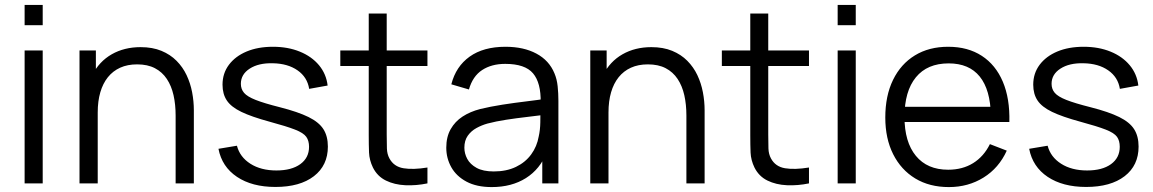

<svg xmlns="http://www.w3.org/2000/svg" viewBox="-20 -745 4686 780"><path d="M80 -642.5V-725H153.5V-642.5ZM80 0V-540H153.5V0Z M693.5 0V-275.5Q693.5 -320.5 685 -358.2Q676.5 -396 657.8 -424.2Q639 -452.5 609.2 -468Q579.5 -483.5 537 -483.5Q498 -483.5 468.2 -470Q438.5 -456.5 418.2 -431.2Q398 -406 387.5 -370Q377 -334 377 -288L325 -299.5Q325 -382.5 354 -439Q383 -495.5 434 -524.5Q485 -553.5 551 -553.5Q599.5 -553.5 635.8 -538.5Q672 -523.5 697.2 -498Q722.5 -472.5 738 -439.8Q753.5 -407 760.5 -370.2Q767.5 -333.5 767.5 -297V0ZM303 0V-540H369.5V-407H377V0Z M1099 14.5Q1004 14.5 942.8 -26.5Q881.5 -67.5 867.5 -140.5L942.5 -153Q954.5 -107 997.2 -79.8Q1040 -52.5 1103 -52.5Q1164.5 -52.5 1200 -78.2Q1235.5 -104 1235.5 -148.5Q1235.5 -173.5 1224.2 -189.2Q1213 -205 1178.5 -218.5Q1144 -232 1075.5 -250.5Q1002 -270.5 960.5 -290.5Q919 -310.5 901.5 -336.8Q884 -363 884 -401Q884 -447 910 -481.8Q936 -516.5 982 -535.8Q1028 -555 1089 -555Q1150 -555 1198.2 -535.2Q1246.5 -515.5 1276 -480Q1305.5 -444.5 1311 -397.5L1236 -384Q1228.5 -431.5 1188.8 -459.2Q1149 -487 1088 -488Q1030.5 -489.5 994.5 -466.2Q958.5 -443 958.5 -404.5Q958.5 -383 971.5 -367.8Q984.5 -352.5 1018.8 -339Q1053 -325.5 1116.5 -309.5Q1191 -290.5 1233.5 -269.5Q1276 -248.5 1294 -220Q1312 -191.5 1312 -149.5Q1312 -73 1255.2 -29.2Q1198.5 14.5 1099 14.5Z M1716.5 0Q1671 9.5 1626.8 7.5Q1582.5 5.5 1547.8 -11.5Q1513 -28.5 1495 -64.5Q1480.5 -94.5 1479.2 -125.2Q1478 -156 1478 -195.5V-690H1551V-198.5Q1551 -164.5 1551.8 -141.8Q1552.5 -119 1562 -101.5Q1580 -68 1619.2 -61.5Q1658.5 -55 1716.5 -64.5ZM1362.5 -477V-540H1716.5V-477Z M1977.5 15Q1916.5 15 1875.2 -7Q1834 -29 1813.5 -65.5Q1793 -102 1793 -145Q1793 -189 1810.8 -220.2Q1828.5 -251.5 1859.2 -271.5Q1890 -291.5 1930.5 -302Q1971.5 -312 2021.2 -319.8Q2071 -327.5 2118.8 -333.2Q2166.5 -339 2202.5 -344.5L2176.5 -328.5Q2178 -408.5 2145.5 -447Q2113 -485.5 2032.5 -485.5Q1977 -485.5 1938.8 -460.5Q1900.5 -435.5 1885 -381.5L1813.5 -402.5Q1832 -475 1888 -515Q1944 -555 2033.5 -555Q2107.5 -555 2159.2 -527.2Q2211 -499.5 2232.5 -447Q2242.5 -423.5 2245.5 -394.5Q2248.5 -365.5 2248.5 -335.5V0H2183V-135.5L2202 -127.5Q2174.5 -58 2116.5 -21.5Q2058.5 15 1977.5 15ZM1986 -48.5Q2037.5 -48.5 2076 -67Q2114.5 -85.5 2138 -117.8Q2161.5 -150 2168.5 -190.5Q2174.5 -216.5 2175 -247.8Q2175.5 -279 2175.5 -294.5L2203.5 -280Q2166 -275 2122.2 -270Q2078.5 -265 2036.2 -258.5Q1994 -252 1960 -243Q1937 -236.5 1915.5 -224.8Q1894 -213 1880.2 -193.5Q1866.5 -174 1866.5 -145Q1866.5 -121.5 1878.2 -99.5Q1890 -77.5 1916.2 -63Q1942.5 -48.5 1986 -48.5Z M2768.5 0V-275.5Q2768.5 -320.5 2760 -358.2Q2751.5 -396 2732.8 -424.2Q2714 -452.5 2684.2 -468Q2654.5 -483.5 2612 -483.5Q2573 -483.5 2543.2 -470Q2513.5 -456.5 2493.2 -431.2Q2473 -406 2462.5 -370Q2452 -334 2452 -288L2400 -299.5Q2400 -382.5 2429 -439Q2458 -495.5 2509 -524.5Q2560 -553.5 2626 -553.5Q2674.5 -553.5 2710.8 -538.5Q2747 -523.5 2772.2 -498Q2797.5 -472.5 2813 -439.8Q2828.5 -407 2835.5 -370.2Q2842.5 -333.5 2842.5 -297V0ZM2378 0V-540H2444.5V-407H2452V0Z M3266.5 0Q3221 9.5 3176.8 7.5Q3132.5 5.5 3097.8 -11.5Q3063 -28.5 3045 -64.5Q3030.5 -94.5 3029.2 -125.2Q3028 -156 3028 -195.5V-690H3101V-198.5Q3101 -164.5 3101.8 -141.8Q3102.5 -119 3112 -101.5Q3130 -68 3169.2 -61.5Q3208.5 -55 3266.5 -64.5ZM2912.5 -477V-540H3266.5V-477Z M3383 -642.5V-725H3456.5V-642.5ZM3383 0V-540H3456.5V0Z M3835 15Q3756 15 3698.2 -20Q3640.5 -55 3608.5 -118.5Q3576.5 -182 3576.5 -267.5Q3576.5 -356 3608 -420.5Q3639.5 -485 3696.8 -520Q3754 -555 3832 -555Q3912 -555 3968.5 -518.2Q4025 -481.5 4054 -413Q4083 -344.5 4080.5 -249.5H4005.5V-275.5Q4003.5 -380.5 3960.2 -434Q3917 -487.5 3834 -487.5Q3747 -487.5 3700.8 -431Q3654.5 -374.5 3654.5 -270Q3654.5 -168 3700.8 -111.8Q3747 -55.5 3832 -55.5Q3890 -55.5 3933.2 -82.2Q3976.5 -109 4001.5 -159.5L4070 -133Q4038 -62.5 3975.8 -23.8Q3913.5 15 3835 15ZM3628.5 -249.5V-311H4041V-249.5Z M4392.5 14.5Q4297.5 14.5 4236.2 -26.5Q4175 -67.5 4161 -140.5L4236 -153Q4248 -107 4290.8 -79.8Q4333.5 -52.5 4396.5 -52.5Q4458 -52.5 4493.5 -78.2Q4529 -104 4529 -148.5Q4529 -173.5 4517.8 -189.2Q4506.5 -205 4472 -218.5Q4437.5 -232 4369 -250.5Q4295.5 -270.5 4254 -290.5Q4212.5 -310.5 4195 -336.8Q4177.5 -363 4177.5 -401Q4177.5 -447 4203.5 -481.8Q4229.5 -516.5 4275.5 -535.8Q4321.5 -555 4382.5 -555Q4443.5 -555 4491.8 -535.2Q4540 -515.5 4569.5 -480Q4599 -444.5 4604.5 -397.5L4529.5 -384Q4522 -431.5 4482.2 -459.2Q4442.5 -487 4381.5 -488Q4324 -489.5 4288 -466.2Q4252 -443 4252 -404.5Q4252 -383 4265 -367.8Q4278 -352.5 4312.2 -339Q4346.5 -325.5 4410 -309.5Q4484.5 -290.5 4527 -269.5Q4569.5 -248.5 4587.5 -220Q4605.5 -191.5 4605.5 -149.5Q4605.5 -73 4548.8 -29.2Q4492 14.5 4392.5 14.5Z"/></svg>

Font: Manrope ExtraLight
Style: Regular
Weight: 400
Version: Version 4.504